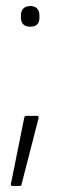

<svg xmlns="http://www.w3.org/2000/svg" viewBox="-20 -475 194 633"><path d="M20 138Q15 138 16 131L60 -87Q61 -93 66 -93H102Q106 -93 107 -91Q108 -89 107 -85L51 133Q51 138 45 138ZM80 -387Q65 -387 57 -394.5Q49 -402 49 -417V-424Q49 -439 57 -447Q65 -455 80 -455Q95 -455 102.5 -447Q110 -439 110 -424V-417Q110 -402 102.5 -394.5Q95 -387 80 -387Z"/></svg>

Font: Sofia Sans Extra Condensed Light
Style: Regular
Weight: 300
Designer: Botio Nikoltchev, Ani Petrova
Foundry: lettersoup
Version: Version 4.101